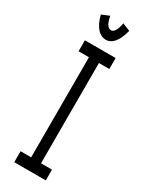

<svg xmlns="http://www.w3.org/2000/svg" viewBox="-204 -811 658 849"><g transform="rotate(30 125.0 -386.5)"><path d="M152 -773C146 -740 135 -719 120 -719C105 -719 92 -733 85 -773L46 -757C61 -698 89 -671 120 -671C151 -671 176 -698 191 -757ZM41 0H202V-55H146V-567H199V-623H42V-567H95V-56H41Z"/></g></svg>

Font: Inconsolata UltraCondensed Thin
Style: Regular
Weight: 100
Width: 1
Monospace: yes
Designer: Raph Levien, Cyreal, Brenton Simpson
Foundry: Raph Levien, Cyreal, Google
Version: Version 3.100